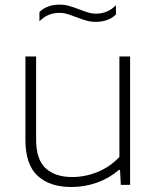

<svg xmlns="http://www.w3.org/2000/svg" viewBox="-20 -778 663 808"><path d="M87 -188.5V-540.5H132V-190Q132 -107 172 -70Q212 -33 284 -33Q338 -33 390.5 -54.2Q443 -75.5 482.5 -117.5V-540.5H527.5V0H488.5L485 -63H480.5Q440 -28 388.2 -9.5Q336.5 9 280 9Q189 9 138 -38.5Q87 -86 87 -188.5ZM299 -706.5Q275.5 -715.5 260.8 -719.8Q246 -724 231 -724Q206 -724 185.2 -715.5Q164.5 -707 146 -688.5V-727.5Q178 -758.5 231 -758.5Q251.5 -758.5 270.2 -753.2Q289 -748 315 -738Q338.5 -729 353.2 -724.8Q368 -720.5 383 -720.5Q408 -720.5 428.8 -729Q449.5 -737.5 468 -756V-717Q436 -686 383 -686Q362.5 -686 343.8 -691.2Q325 -696.5 299 -706.5Z"/></svg>

Font: Encode Sans Expanded ExtraLight
Style: Regular
Weight: 275
Width: 7
Designer: Multiple Designers
Foundry: Impallari Type
Version: Version 2.000